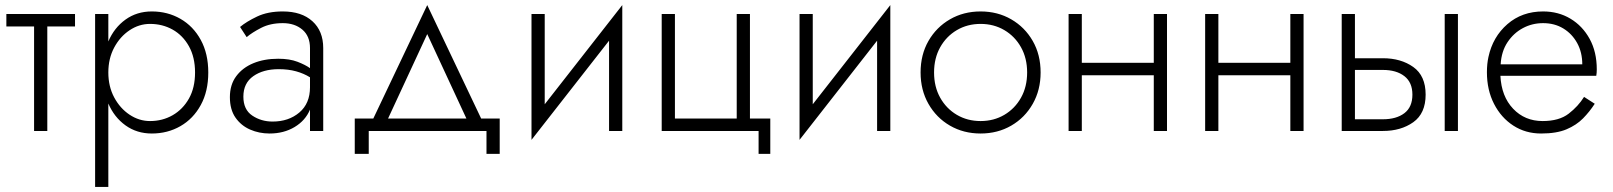

<svg xmlns="http://www.w3.org/2000/svg" viewBox="-20 -515 6343 755"><path d="M5 -460H275V-411H166V0H114V-411H5Z M406 220H354V-460H406V-352Q429 -406 473.5 -438Q518 -470 577 -470Q639 -470 689.5 -441Q740 -412 769.5 -358Q799 -304 799 -230Q799 -156 769.5 -102Q740 -48 689.5 -19Q639 10 577 10Q518 10 473.5 -22Q429 -54 406 -108ZM747 -230Q747 -290 723 -333Q699 -376 659 -398.5Q619 -421 570 -421Q527 -421 489.5 -396Q452 -371 429 -328Q406 -285 406 -230Q406 -175 429 -132Q452 -89 489.5 -64Q527 -39 570 -39Q619 -39 659 -62Q699 -85 723 -127.5Q747 -170 747 -230Z M950 -369 924 -409Q949 -430 991 -450Q1033 -470 1092 -470Q1166 -470 1208.5 -431.5Q1251 -393 1251 -326V0H1199V-84Q1181 -41 1138.5 -15.5Q1096 10 1040 10Q999 10 963.5 -5.5Q928 -21 906 -52.5Q884 -84 884 -133Q884 -182 909 -215.5Q934 -249 976.5 -266.5Q1019 -284 1074 -284Q1119 -284 1150 -272Q1181 -260 1199 -247V-326Q1199 -373 1169 -398.5Q1139 -424 1092 -424Q1043 -424 1007 -405.5Q971 -387 950 -369ZM937 -135Q937 -84 972 -60.5Q1007 -37 1052 -37Q1115 -37 1157 -72.5Q1199 -108 1199 -172V-211Q1175 -226 1144.5 -234.5Q1114 -243 1076 -243Q1015 -243 976 -215.5Q937 -188 937 -135Z M1893 0H1430V90H1375V-49H1448L1660 -495L1872 -49H1945V90H1893ZM1660 -381 1506 -49H1814Z M2122 -460V-105L2427 -495V0H2375V-355L2070 35V-460Z M2929 -49H3009V90H2963V0H2582V-460H2634V-49H2877V-460H2929Z M3176 -460V-105L3481 -495V0H3429V-355L3124 35V-460Z M3600 -230Q3600 -300 3631 -354Q3662 -408 3715.5 -439Q3769 -470 3836 -470Q3903 -470 3956.5 -439Q4010 -408 4041 -354Q4072 -300 4072 -230Q4072 -161 4041 -106.5Q4010 -52 3956.5 -21Q3903 10 3836 10Q3769 10 3715.5 -21Q3662 -52 3631 -106.5Q3600 -161 3600 -230ZM3653 -230Q3653 -174 3677 -131Q3701 -88 3742.5 -63.5Q3784 -39 3836 -39Q3888 -39 3929.5 -63.5Q3971 -88 3995 -131Q4019 -174 4019 -230Q4019 -286 3995 -329Q3971 -372 3929.5 -396.5Q3888 -421 3836 -421Q3784 -421 3742.5 -396.5Q3701 -372 3677 -329Q3653 -286 3653 -230Z M4182 -460H4234V-268H4517V-460H4569V0H4517V-219H4234V0H4182Z M4719 -460H4771V-268H5054V-460H5106V0H5054V-219H4771V0H4719Z M5661 -460H5713V0H5661ZM5256 -460H5308V-286H5418Q5489 -286 5537.5 -251.5Q5586 -217 5586 -143Q5586 -69 5537.5 -34.5Q5489 0 5418 0H5256ZM5418 -240H5308V-46H5418Q5471 -46 5502.5 -70Q5534 -94 5534 -143Q5534 -191 5502.5 -215.5Q5471 -240 5418 -240Z M6251 -107Q6231 -76 6205 -49.5Q6179 -23 6140 -6.5Q6101 10 6040 10Q5979 10 5931 -21Q5883 -52 5855 -106.5Q5827 -161 5827 -231Q5827 -264 5833 -291Q5850 -370 5907.5 -420Q5965 -470 6048 -470Q6108 -470 6155.5 -441.5Q6203 -413 6231 -362Q6259 -311 6259 -242Q6259 -228 6257 -217H5880Q5884 -136 5930 -87.5Q5976 -39 6046 -39Q6111 -39 6148.5 -68Q6186 -97 6209 -134ZM6048 -424Q6005 -424 5968.5 -404.5Q5932 -385 5908 -349Q5884 -313 5881 -262H6202Q6202 -309 6182 -345.5Q6162 -382 6127.5 -403Q6093 -424 6048 -424Z"/></svg>

Font: Jost* Light
Style: Regular
Weight: 300
Version: Version 3.7